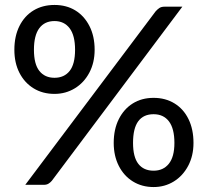

<svg xmlns="http://www.w3.org/2000/svg" viewBox="-20 -746 840 775"><path d="M362 -545Q362 -493 340.5 -452.5Q319 -412 282 -389.5Q245 -367 200 -367Q152 -367 115.5 -389.5Q79 -412 58.5 -452Q38 -492 38 -545Q38 -600 58.5 -641Q79 -682 115.5 -704Q152 -726 200 -726Q248 -726 284 -704Q320 -682 341 -641Q362 -600 362 -545ZM283 -545Q283 -603 261 -632Q239 -661 200 -661Q160 -661 138.5 -632Q117 -603 117 -545Q117 -487 139 -459.5Q161 -432 200 -432Q239 -432 261 -459.5Q283 -487 283 -545ZM82 0 608 -700Q615 -708 623 -713.5Q631 -719 644 -719H716L189 -16Q183 -9 175.5 -4.5Q168 0 157 0ZM761 -169Q761 -117 739.5 -76.5Q718 -36 681.5 -13.5Q645 9 600 9Q553 9 516.5 -13.5Q480 -36 459.5 -76.5Q439 -117 439 -169Q439 -224 459.5 -265Q480 -306 516 -328.5Q552 -351 600 -351Q648 -351 684.5 -328.5Q721 -306 741 -265Q761 -224 761 -169ZM684 -169Q684 -227 662 -256Q640 -285 600 -285Q559 -285 538 -256.5Q517 -228 517 -169Q517 -112 538.5 -84.5Q560 -57 600 -57Q639 -57 661.5 -85Q684 -113 684 -169Z"/></svg>

Font: Aleo Medium
Style: Regular
Weight: 500
Designer: Alessio Laiso
Foundry: Alessio Laiso
Version: Version 2.001;gftools[0.9.29]